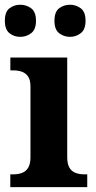

<svg xmlns="http://www.w3.org/2000/svg" viewBox="-26 -774 398 794"><path d="M16.6 0V-53H29Q49.3 -53 65.2 -59Q81.1 -64.9 90.5 -80.3Q100 -95.7 100 -124.1V-416.1Q100 -443.2 90.3 -457.4Q80.5 -471.7 64.6 -477.3Q48.7 -483 29 -483H16.8V-536H252V-123.9Q252 -95.8 261.3 -80.3Q270.5 -64.8 286.9 -58.9Q303.3 -53 323 -53H334.8V0ZM264.1 -621.6Q238 -621.6 218.6 -636.7Q199.2 -651.8 199.2 -688Q199.2 -725.2 218.6 -739.8Q238 -754.4 264.1 -754.4Q288 -754.4 307.9 -739.8Q327.8 -725.2 327.8 -688Q327.8 -651.8 307.9 -636.7Q288 -621.6 264.1 -621.6ZM57.8 -621.6Q32.4 -621.6 13.2 -636.7Q-5.9 -651.8 -5.9 -688Q-5.9 -725.2 13.2 -739.8Q32.4 -754.4 57.8 -754.4Q82.9 -754.4 102.8 -739.8Q122.8 -725.2 122.8 -688Q122.8 -651.8 102.8 -636.7Q82.9 -621.6 57.8 -621.6Z"/></svg>

Font: Noto Serif Malayalam
Style: Regular
Weight: 400
Designer: Indian type Foundry, Jelle Bosma, Monotype Design Team
Foundry: Monotype Imaging Inc.
Version: Version 2.103